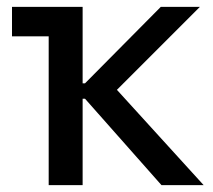

<svg xmlns="http://www.w3.org/2000/svg" viewBox="-20 -540 620 560"><path d="M122 0H221V-252H228L451 0H574L321 -278L563 -520H449L228 -297H221V-520H15V-434H122Z"/></svg>

Font: Fixel Display Medium
Style: Regular
Weight: 500
Designer: AlfaBravo + MacPaw
Foundry: Kyrylo Tkachov, Marchela Mozhyna, Serhii Makarenko, Maria Weinstein, Zakhar Kryvoshyya
Version: Version 1.211